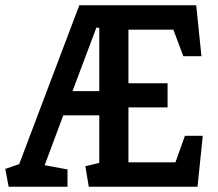

<svg xmlns="http://www.w3.org/2000/svg" viewBox="-32 -711 829 731"><path d="M1 0 -12 -68 41 -86 270 -691H715L735 -497H666L628 -598H457V-394H606V-302H457V-93H636L672 -194H740L720 0H306L293 -78L346 -91V-272H209L138 -82L225 -66V0ZM244 -364H346V-605L335 -606Z"/></svg>

Font: Kreon Light Medium
Style: Regular
Weight: 500
Version: Version 2.002